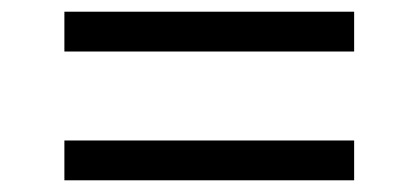

<svg xmlns="http://www.w3.org/2000/svg" viewBox="-20 -569 715 328"><path d="M585 -329V-261H90V-329ZM585 -549V-481H90V-549Z"/></svg>

Font: Sinkin Sans 300 Light
Style: Regular
Weight: 300
Designer: Keith Bates
Foundry: K-Type
Version: Sinkin Sans (version 1.0)  by Keith Bates   •   © 2014   www